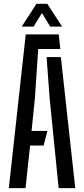

<svg xmlns="http://www.w3.org/2000/svg" viewBox="-20 -979 438 999"><path d="M25.9 0 113.9 -800H285.9L293.9 -724H178.8L161.7 -468.9L144.2 -297.8H226.8L206.9 -221.8H136.6L112.8 0ZM285.2 0 238.1 -470.1 222.4 -682.2H296.7L371.6 0ZM93 -840.6 169.9 -959.3H226.1L303 -840.6H241.3L198.2 -911.3L155 -840.6Z"/></svg>

Font: Big Shoulders Stencil Text SC Thin
Style: Regular
Weight: 100
Designer: Patric King
Foundry: XO Type Co
Version: Version 2.001